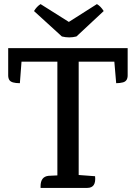

<svg xmlns="http://www.w3.org/2000/svg" viewBox="-20 -917 663 937"><path d="M20 -682H603V-549Q603 -521 580 -515Q565 -511 547 -511L538 -616H364V-63L444 -57Q450 0 406 0H178V-8Q178 -55 217 -59L260 -61V-616H85L77 -511Q36 -511 26 -526Q20 -535 20 -549ZM486 -863 353 -739Q318 -730 282 -739L146 -863Q159 -885 178 -897L316 -810L453 -897Q472 -886 486 -863Z"/></svg>

Font: Karma SemiBold
Style: Regular
Weight: 600
Designer: Joana Correia
Foundry: Indian Type Foundry
Version: Version 1.202;PS 1.0;hotconv 1.0.78;makeotf.lib2.5.61930; tt